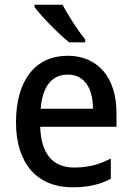

<svg xmlns="http://www.w3.org/2000/svg" viewBox="-20 -786 560 816"><path d="M246 -766H127V-756C154 -718 230 -641 274 -606H342V-618C313 -654 269 -721 246 -766ZM268 -549C132 -549 48 -447 48 -266C48 -92 137 10 288 10C354 10 402 -1 451 -26V-112C399 -86 354 -74 295 -74C204 -74 154 -133 151 -247H475V-307C475 -452 399 -549 268 -549ZM268 -469C341 -469 375 -408 375 -324H153C160 -419 201 -469 268 -469Z"/></svg>

Font: Noto Sans SemiCondensed Medium
Style: Regular
Weight: 500
Width: 4
Designer: Monotype Design Team
Foundry: Monotype Imaging Inc.
Version: Version 2.013